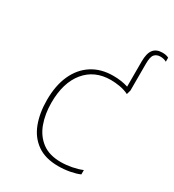

<svg xmlns="http://www.w3.org/2000/svg" viewBox="-187 -877 903 994"><g transform="rotate(30 265.0 -379.5)"><path d="M315 10Q238 10 189 -24.5Q140 -59 117 -119.5Q94 -180 94 -258Q94 -344 122 -406.5Q150 -469 203 -503.5Q256 -538 330 -538Q379 -538 419 -525V-675Q419 -724 436.5 -746.5Q454 -769 490 -769Q503 -769 511.5 -767Q520 -765 528 -761V-737Q511 -746 492 -746Q469 -746 456.5 -732Q444 -718 444 -677V-516L437 -491Q413 -503 384.5 -508Q356 -513 330 -513Q233 -513 177 -445Q121 -377 121 -258Q121 -190 141 -135Q161 -80 204 -47.5Q247 -15 316 -15Q348 -15 381.5 -21.5Q415 -28 441 -39V-13Q419 -3 385 3.5Q351 10 315 10Z"/></g></svg>

Font: Noto Sans Mono Condensed Thin
Style: Regular
Weight: 100
Width: 3
Designer: Monotype Design Team
Foundry: Monotype Imaging Inc.
Version: Version 2.014; ttfautohint (v1.8.4.7-5d5b)